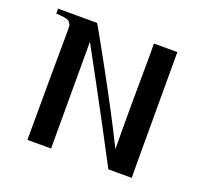

<svg xmlns="http://www.w3.org/2000/svg" viewBox="-105 -712 900 838"><g transform="rotate(20 345.0 -293.0)"><path d="M585 0C584 0 584 -106 584 -318C584 -495 584 -584 584 -584H475C476 -564 476 -517 475 -444C474 -354 474 -305 474 -298C474 -199 474 -131 475 -93C434 -176 379 -282 308 -411C246 -524 214 -581 211 -584H30C30 -587 30 -586 30 -582V-561C59 -560 78 -557 87 -552C92 -550 96 -544 101 -534C102 -529 103 -503 102 -455C101 -352 101 -300 101 -300C100 -117 100 -17 100 0H210V-320C210 -437 210 -496 210 -496C349 -241 437 -75 476 0H585Z"/></g></svg>

Font: GFS Nicefore
Style: Regular
Weight: 400
Designer: George Matthiopoulos
Foundry: George Matthiopoulos
Version: Version 1.0